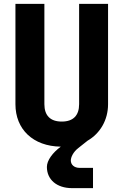

<svg xmlns="http://www.w3.org/2000/svg" viewBox="-20 -750 640 995"><path d="M354 225H462V120H393C364 120 347 103 347 82C347 65 359 38 386 17L434 -21C498 -58 540 -127 540 -210V-730H390V-210C390 -152 360 -120 300 -120C240 -120 210 -152 210 -210V-730H60V-210C60 -80 151 8 295 10C253 41 223 81 223 115C223 180 273 225 354 225Z"/></svg>

Font: JetBrains Mono ExtraBold
Style: Regular
Weight: 800
Monospace: yes
Designer: Philipp Nurullin, Konstantin Bulenkov
Foundry: JetBrains
Version: Version 2.305